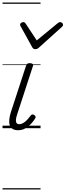

<svg xmlns="http://www.w3.org/2000/svg" viewBox="-20 -1015 519 1520"><path d="M124 16Q97 16 80.5 6Q64 -4 57.5 -23Q51 -42 53.5 -68.5Q56 -95 66 -127L186 -494Q190 -506 196 -510.5Q202 -515 217 -515Q231 -515 238 -509Q245 -503 241 -493L116 -110Q107 -84 106 -66.5Q105 -49 111.5 -40.5Q118 -32 132 -32Q149 -32 165.5 -42Q182 -52 196.5 -68Q211 -84 222 -99Q227 -106 234 -108.5Q241 -111 251 -104Q261 -98 262 -91Q263 -84 258 -77Q247 -58 227 -36Q207 -14 181 1Q155 16 124 16ZM456 -840Q465 -840 472 -833.5Q479 -827 479 -819Q479 -813 476.5 -809.5Q474 -806 470 -802L289 -639Q281 -631 274 -628.5Q267 -626 259 -626Q252 -626 246 -629Q240 -632 235 -641L145 -804Q142 -808 140.5 -812Q139 -816 139 -820Q139 -829 148 -834.5Q157 -840 164 -840Q171 -840 174.5 -837.5Q178 -835 182 -830L271 -695L435 -830Q442 -835 446.5 -837.5Q451 -840 456 -840ZM0 475H301V485H0ZM0 -20H301V0H0ZM0 -505H301V-500H0ZM0 -995H301V-985H0Z"/></svg>

Font: Playwrite CZ Guides
Style: Regular
Weight: 400
Designer: Veronika Burian, José Scaglione
Foundry: TypeTogether
Version: Version 1.003